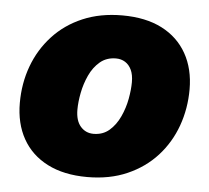

<svg xmlns="http://www.w3.org/2000/svg" viewBox="-45 -595 711 652"><g transform="rotate(5 310.5 -268.5)"><path d="M274.9 10.3Q195.3 10.3 139.4 -18.3Q83.5 -46.9 54.4 -98.9Q25.4 -150.9 25.4 -220.7Q25.4 -287.6 47.1 -346.4Q68.8 -405.3 110.6 -450.7Q152.3 -496.1 211.9 -521.5Q271.5 -546.9 346.7 -546.9Q426.3 -546.9 481.7 -518.6Q537.1 -490.2 566.4 -438.2Q595.7 -386.2 595.7 -316.4Q595.7 -251 574.5 -191.9Q553.2 -132.8 512 -87.4Q470.7 -42 411.1 -15.9Q351.6 10.3 274.9 10.3ZM283.7 -137.7Q315.4 -137.7 337.4 -156.7Q359.4 -175.8 373 -205.3Q386.7 -234.9 392.6 -266.8Q398.4 -298.8 398.4 -323.7Q398.4 -349.1 390.6 -365.7Q382.8 -382.3 369.1 -390.9Q355.5 -399.4 337.9 -399.4Q305.7 -399.4 283.4 -380.6Q261.2 -361.8 247.8 -332.8Q234.4 -303.7 228.3 -272.2Q222.2 -240.7 222.2 -214.8Q222.2 -177.2 239.5 -157.5Q256.8 -137.7 283.7 -137.7Z"/></g></svg>

Font: Inter 18pt Black
Style: Italic
Weight: 900
Italic angle: -9.3988°
Designer: Rasmus Andersson
Foundry: rsms
Version: Version 4.001;git-66647c0bb